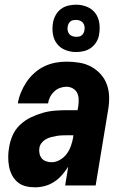

<svg xmlns="http://www.w3.org/2000/svg" viewBox="-20 -791 540 819"><path d="M129 8Q108 8 88.5 3Q69 -2 54.5 -14.5Q40 -27 31 -44.5Q22 -62 18.5 -81.5Q15 -101 15 -121.5Q15 -142 19 -163Q23 -189 34 -214Q45 -239 65.5 -258.5Q86 -278 111 -290Q136 -302 162 -309.5Q188 -317 214.5 -319Q241 -321 266 -321H311L314 -339Q316 -353 315.5 -368Q315 -383 309 -395Q303 -407 290.5 -414Q278 -421 264 -421Q250 -421 236 -416Q222 -411 211 -400.5Q200 -390 193.5 -377Q187 -364 185 -350H56Q60 -374 69.5 -397Q79 -420 93 -441Q107 -462 126.5 -479.5Q146 -497 169 -508Q192 -519 216 -523.5Q240 -528 264 -528Q292 -528 319 -523.5Q346 -519 369 -506.5Q392 -494 409.5 -474.5Q427 -455 436 -430Q445 -405 445.5 -377Q446 -349 441 -321L388 0H258L271 -80Q259 -61 244 -44Q229 -27 210.5 -15Q192 -3 171 2.5Q150 8 129 8ZM200 -99Q218 -99 235.5 -109Q253 -119 264.5 -134.5Q276 -150 282.5 -168.5Q289 -187 292 -205L293 -214H266Q255 -214 243.5 -213.5Q232 -213 220.5 -211Q209 -209 197.5 -206Q186 -203 175.5 -197Q165 -191 157.5 -181.5Q150 -172 148 -160Q146 -148 148.5 -136Q151 -124 158 -115.5Q165 -107 176.5 -103Q188 -99 200 -99ZM305 -569Q280 -569 258 -578Q236 -587 222.5 -605Q209 -623 205.5 -646.5Q202 -670 206 -694Q209 -711 217.5 -726.5Q226 -742 240 -752.5Q254 -763 271 -767Q288 -771 305 -771Q329 -771 351 -762Q373 -753 386.5 -735Q400 -717 403.5 -693.5Q407 -670 403 -646Q401 -629 392 -613.5Q383 -598 369 -587.5Q355 -577 338 -573Q321 -569 305 -569ZM305 -634Q311 -634 317 -635Q323 -636 328 -640Q333 -644 336 -649.5Q339 -655 340 -661Q342 -670 340.5 -678.5Q339 -687 334 -693.5Q329 -700 321 -703Q313 -706 305 -706Q299 -706 292.5 -705Q286 -704 281 -700Q276 -696 273 -690.5Q270 -685 269 -679Q267 -670 268.5 -661.5Q270 -653 275 -646.5Q280 -640 288 -637Q296 -634 305 -634Z"/></svg>

Font: Iosevka SS04 Heavy
Style: Italic
Weight: 900
Italic angle: -9°
Monospace: yes
Designer: Belleve Invis
Foundry: Belleve Invis
Version: Version 19.0.0; ttfautohint (v1.8.4)